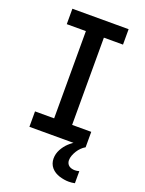

<svg xmlns="http://www.w3.org/2000/svg" viewBox="-174 -817 849 1123"><g transform="rotate(20 250.0 -256.0)"><path d="M75 0V-96H194V-639H75V-735H425V-639H306V-96H425V0ZM401 223Q386 223 371 220.5Q356 218 341.5 213.5Q327 209 314 201Q301 193 291 181.5Q281 170 276 155.5Q271 141 271 126Q271 96 285.5 69Q300 42 321.5 22Q343 2 369.5 -12Q396 -26 425 -33V0Q411 8 399.5 19.5Q388 31 379.5 44.5Q371 58 365 73.5Q359 89 359 105Q359 114 363 123Q367 132 374.5 137.5Q382 143 391.5 145.5Q401 148 411 148Q417 148 424 147Q431 146 438 144V219Q429 221 419.5 222Q410 223 401 223Z"/></g></svg>

Font: Iosevka Curly
Style: Bold
Weight: 700
Monospace: yes
Designer: Belleve Invis
Foundry: Belleve Invis
Version: Version 22.1.2; ttfautohint (v1.8.4)